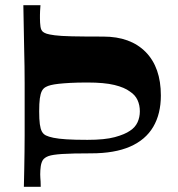

<svg xmlns="http://www.w3.org/2000/svg" viewBox="-20 -720 687 740"><path d="M72 0Q73 -37 73.5 -70Q74 -103 74.5 -134Q75 -165 75 -198Q75 -231 75 -268.5Q75 -306 75 -350Q75 -371 75 -400Q75 -429 74.5 -464Q74 -499 73 -538Q72 -577 71.5 -618Q71 -659 70 -700H136Q135 -687 134.5 -678Q134 -669 134 -662.5Q134 -656 134 -649Q134 -632 136 -617.5Q138 -603 146 -597Q151 -593 160 -590Q169 -587 191 -584Q213 -581 257.5 -580Q302 -579 378 -579Q483 -579 541.5 -519.5Q600 -460 600 -352Q600 -281 570.5 -231Q541 -181 481.5 -155Q422 -129 331 -129Q257 -129 219.5 -126.5Q182 -124 167 -118.5Q152 -113 145 -103Q139 -93 137 -78.5Q135 -64 135 -48Q135 -41 135.5 -34.5Q136 -28 136.5 -20Q137 -12 137 0ZM131 -291Q131 -260 133.5 -241.5Q136 -223 141.5 -213Q147 -203 157 -198Q167 -193 186 -189Q205 -185 236.5 -183Q268 -181 317 -181Q384 -181 422.5 -191.5Q461 -202 481 -216Q501 -229 510 -248.5Q519 -268 519 -291Q519 -315 510 -334.5Q501 -354 481 -367Q460 -383 421 -392.5Q382 -402 317 -402Q278 -402 251 -400.5Q224 -399 206 -397Q188 -395 176 -392Q164 -389 157 -385Q147 -380 141.5 -369.5Q136 -359 133.5 -340.5Q131 -322 131 -291Z"/></svg>

Font: Ojuju
Style: Bold
Weight: 700
Designer: Chisaokwu Joboson, Mirko Velimirovic
Foundry: Udi Foundry
Version: Version 1.000